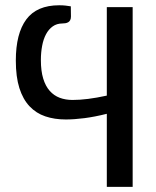

<svg xmlns="http://www.w3.org/2000/svg" viewBox="-20 -535 592 728"><path d="M483 -508V173.5H385V-103.5Q339 -92 300.2 -87Q261.5 -82 229.5 -82Q186.5 -82 151.8 -93.8Q117 -105.5 92 -132Q67 -158.5 53.5 -201Q40 -243.5 40 -305.5Q40 -408 79.8 -461.5Q119.5 -515 204.5 -515Q218 -515 228.5 -513.8Q239 -512.5 248.5 -511L249 -472.5Q249 -464 246.2 -458.8Q243.5 -453.5 238.8 -450.8Q234 -448 228.2 -447Q222.5 -446 216.5 -446Q195.5 -446 180 -435Q164.5 -424 154.5 -405.2Q144.5 -386.5 139.8 -361.2Q135 -336 135 -307.5Q135 -266 143.8 -237.2Q152.5 -208.5 168.5 -190.5Q184.5 -172.5 206.5 -164.2Q228.5 -156 255 -156Q282 -156 314 -160Q346 -164 385 -172.5V-508Z"/></svg>

Font: Lato 2
Style: Regular
Weight: 500
Designer: Lukasz Dziedzic with Adam Twardoch and Botio Nikoltchev
Foundry: tyPoland Lukasz Dziedzic
Version: Version 2.015; 2015-08-06; http://www.latofonts.com/